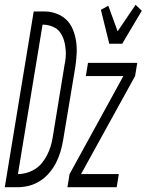

<svg xmlns="http://www.w3.org/2000/svg" viewBox="-60 -783 613 803"><path d="M-40 0 81 -735H127Q153 -735 177.5 -725.5Q202 -716 219 -699Q236 -682 245.5 -658Q255 -634 258.5 -608.5Q262 -583 260.5 -556.5Q259 -530 255 -503L204 -197Q200 -173 193 -149Q186 -125 174.5 -102.5Q163 -80 146 -60Q129 -40 107 -26Q85 -12 61 -6Q37 0 13 0ZM15 -55Q33 -55 51 -60Q69 -65 86 -75.5Q103 -86 115.5 -101.5Q128 -117 137 -134.5Q146 -152 151.5 -170Q157 -188 160 -206L210 -512Q213 -526 214.5 -541Q216 -556 215 -570Q214 -584 211.5 -598Q209 -612 204 -624.5Q199 -637 191 -648Q183 -659 171.5 -666Q160 -673 146 -676.5Q132 -680 118 -680ZM397 -600 362 -742 393 -759 432 -652 507 -763 533 -738 451 -600ZM222 0 231 -55 456 -465H299L308 -520H514L505 -465L279 -55H437L428 0Z"/></svg>

Font: Iosevka Light
Style: Italic
Weight: 300
Italic angle: -9°
Monospace: yes
Designer: Belleve Invis
Foundry: Belleve Invis
Version: Version 32.5.0; ttfautohint (v1.8.4)